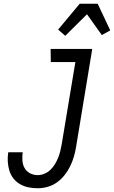

<svg xmlns="http://www.w3.org/2000/svg" viewBox="-20 -996 608 1024"><path d="M181 8Q155 8 131 3Q107 -2 86.5 -14Q66 -26 51.5 -44.5Q37 -63 30 -86Q23 -109 21.5 -134Q20 -159 24 -184H101Q98 -162 99.5 -140Q101 -118 111 -100Q121 -82 140 -72Q159 -62 181 -62Q199 -62 217 -69.5Q235 -77 249 -90.5Q263 -104 273 -120.5Q283 -137 290 -154.5Q297 -172 301.5 -190Q306 -208 309 -226L382 -665H251L250 -735H472L386 -214Q382 -188 374.5 -162Q367 -136 355 -111Q343 -86 325 -63Q307 -40 284 -23.5Q261 -7 234 0.5Q207 8 181 8ZM328 -805 290 -838 405 -976H501L568 -834L523 -809L444 -920Z"/></svg>

Font: Iosevka Curly Slab
Style: Italic
Weight: 400
Italic angle: -9°
Monospace: yes
Designer: Belleve Invis
Foundry: Belleve Invis
Version: Version 22.1.2; ttfautohint (v1.8.4)